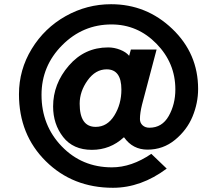

<svg xmlns="http://www.w3.org/2000/svg" viewBox="-20 -865 1030 911"><path d="M556 -440Q556 -536 486 -536Q433 -536 395.5 -483.5Q358 -431 358 -373Q358 -263 434 -263Q489 -263 522.5 -317Q556 -371 556 -440ZM920 -443Q920 -376 893.5 -312Q867 -248 810.5 -201.5Q754 -155 680 -155Q610 -155 569 -213H567Q503 -154 416 -154Q327 -154 279.5 -215Q232 -276 232 -360Q232 -467 306.5 -553.5Q381 -640 493 -640Q522 -640 550 -629Q578 -618 592 -601H593L601 -630H723L654 -369Q644 -329 644 -300Q644 -282 656.5 -270.5Q669 -259 689 -259Q749 -259 780.5 -314.5Q812 -370 812 -441Q812 -566 722.5 -657.5Q633 -749 509 -749Q373 -749 275 -650.5Q177 -552 177 -415Q177 -270 273 -170.5Q369 -71 511 -71Q604 -71 698 -135L771 -65Q649 26 516 26Q325 26 197.5 -100Q70 -226 70 -418Q70 -534 130.5 -633Q191 -732 291.5 -788.5Q392 -845 507 -845Q675 -845 797.5 -728Q920 -611 920 -443Z"/></svg>

Font: Sinkin Sans 700 Bold
Style: Bold
Weight: 700
Designer: Keith Bates
Foundry: K-Type
Version: Sinkin Sans (version 1.0)  by Keith Bates   •   © 2014   www